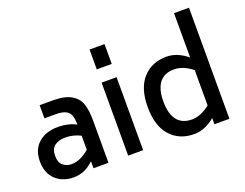

<svg xmlns="http://www.w3.org/2000/svg" viewBox="-128 -1102 1753 1374"><g transform="rotate(-20 748.5 -414.5)"><path d="M491 -323V0H377V-53Q340 -18 303 -2.5Q266 13 223 13Q139 13 86 -37.5Q33 -88 33 -176Q33 -266 89 -315.5Q145 -365 240 -365Q314 -365 376 -333Q375 -376 366.5 -402Q358 -428 331.5 -442Q305 -456 253 -456H169V-556H268Q361 -556 410 -526.5Q459 -497 475 -447.5Q491 -398 491 -323ZM377 -141V-248Q321 -276 261 -276Q212 -276 180.5 -253Q149 -230 149 -177Q149 -126 176 -103.5Q203 -81 241 -81Q307 -81 377 -141Z M641 -808H755V-657H641ZM641 -556H755V0H641Z M1412 -846V0H1298V-47Q1221 17 1140 17Q1027 17 959 -58.5Q891 -134 891 -278Q891 -421 959 -496.5Q1027 -572 1140 -572Q1221 -572 1298 -508V-846ZM1298 -143V-412Q1228 -468 1159 -468Q1085 -468 1047.5 -419.5Q1010 -371 1010 -278Q1010 -184 1047.5 -135.5Q1085 -87 1159 -87Q1228 -87 1298 -143Z"/></g></svg>

Font: Biryani SemiBold
Style: Regular
Weight: 600
Designer: Dan Reynolds and Mathieu Réguer
Foundry: Dan Reynolds and Mathieu Réguer
Version: Version 1.004; ttfautohint (v1.1) -l 5 -r 5 -G 72 -x 0 -D la